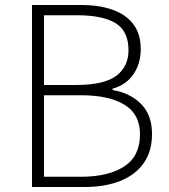

<svg xmlns="http://www.w3.org/2000/svg" viewBox="-20 -748 677 768"><path d="M108 0V-728H304Q377 -728 430.5 -709Q484 -690 513.5 -651Q543 -612 543 -551Q543 -513 530 -481Q517 -449 492.5 -426.5Q468 -404 430 -393V-388Q501 -376 544.5 -332Q588 -288 588 -212Q588 -142 554.5 -95Q521 -48 460.5 -24Q400 0 317 0ZM156 -408H283Q397 -408 445.5 -445Q494 -482 494 -547Q494 -624 442 -655.5Q390 -687 289 -687H156ZM156 -41H304Q413 -41 476.5 -82Q540 -123 540 -211Q540 -291 478 -329Q416 -367 304 -367H156Z"/></svg>

Font: Noto Sans JP Thin ExtraLight
Style: Regular
Weight: 250
Version: Version 2.004-H2;hotconv 1.0.118;makeotfexe 2.5.65603